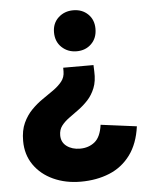

<svg xmlns="http://www.w3.org/2000/svg" viewBox="-53 -588 655 821"><g transform="rotate(-5 275.0 -177.5)"><path d="M261 189Q196 189 143.5 165Q91 141 60.5 97Q30 53 30 -6Q30 -51 44.5 -82.5Q59 -114 81.5 -137Q104 -160 129 -177Q154 -194 176.5 -210Q199 -226 213.5 -244Q228 -262 228 -287V-303H358L359 -276Q361 -234 349 -204.5Q337 -175 318 -154.5Q299 -134 277 -118Q255 -102 235 -87.5Q215 -73 202.5 -56.5Q190 -40 190 -16Q190 14 213 31Q236 48 270 48Q307 48 333 27Q359 6 366 -46L520 -26Q510 48 474.5 96Q439 144 384 166.5Q329 189 261 189ZM292 -368Q254 -368 228 -392.5Q202 -417 202 -457Q202 -496 228 -520Q254 -544 292 -544Q330 -544 355 -520Q380 -496 380 -457Q380 -417 355 -392.5Q330 -368 292 -368Z"/></g></svg>

Font: Radio Canada Big
Style: Bold
Weight: 700
Designer: Étienne Aubert Bonn
Foundry: Coppers and Brasses
Version: Version 1.001